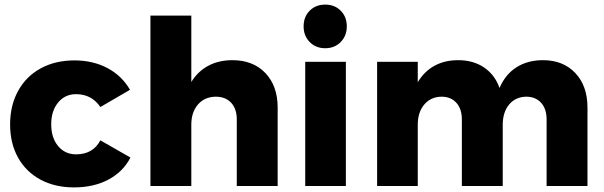

<svg xmlns="http://www.w3.org/2000/svg" viewBox="-20 -810 2631 836"><path d="M311 -400Q263 -400 233 -363.5Q203 -327 203 -269Q203 -210 233 -174Q263 -138 311 -138Q385 -138 417 -199L548 -124Q516 -62 452 -28Q388 6 302 6Q219 6 156 -28Q93 -62 58.5 -124Q24 -186 24 -268Q24 -351 59 -414.5Q94 -478 157.5 -512.5Q221 -547 304 -547Q385 -547 448 -513.5Q511 -480 546 -419L417 -344Q379 -400 311 -400Z M1189 -341V0H1011V-290Q1011 -336 986.5 -362.5Q962 -389 919 -389Q870 -388 841.5 -354.5Q813 -321 813 -267V0H635V-742H813V-453Q842 -500 887.5 -524Q933 -548 992 -548Q1082 -548 1135.5 -492Q1189 -436 1189 -341Z M1309 -541H1486V0H1309ZM1490 -695Q1490 -654 1463.5 -627Q1437 -600 1396 -600Q1355 -600 1328.5 -627Q1302 -654 1302 -695Q1302 -737 1328.5 -763.5Q1355 -790 1396 -790Q1437 -790 1463.5 -763.5Q1490 -737 1490 -695Z M2538 -341V0H2360V-290Q2360 -336 2336 -362.5Q2312 -389 2271 -389Q2224 -388 2196.5 -354.5Q2169 -321 2169 -267V0H1991V-290Q1991 -336 1967 -362.5Q1943 -389 1902 -389Q1855 -388 1827 -354.5Q1799 -321 1799 -267V0H1622V-541H1799V-452Q1827 -499 1871.5 -523.5Q1916 -548 1975 -548Q2041 -548 2088 -516Q2135 -484 2155 -427Q2181 -487 2229.5 -517.5Q2278 -548 2344 -548Q2432 -548 2485 -492Q2538 -436 2538 -341Z"/></svg>

Font: Montserrat arm2
Style: Bold
Weight: 700
Designer: Julieta Ulanovsky
Foundry: Julieta Ulanovsky
Version: Version 6.000